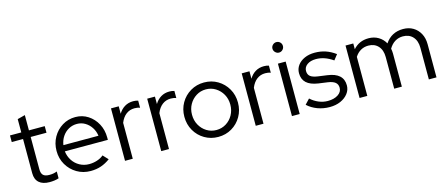

<svg xmlns="http://www.w3.org/2000/svg" viewBox="-48 -1230 4114 1772"><g transform="rotate(-15 2009.5 -343.5)"><path d="M260 10Q195 10 160 -21Q125 -52 125 -111V-438H17V-501H125V-628L198 -647V-501H349V-438H198V-130Q198 -90 216 -72.5Q234 -55 275 -55Q296 -55 312.5 -58Q329 -61 348 -68V-3Q329 4 305.5 7Q282 10 260 10Z M653 9Q581 9 522.5 -25.5Q464 -60 429.5 -119Q395 -178 395 -251Q395 -323 428 -381.5Q461 -440 517 -474.5Q573 -509 642 -509Q709 -509 762.5 -474.5Q816 -440 847.5 -381.5Q879 -323 879 -251V-228H468Q474 -179 499.5 -140Q525 -101 566 -78.5Q607 -56 656 -56Q695 -56 732 -68Q769 -80 794 -102L840 -53Q798 -22 752.5 -6.5Q707 9 653 9ZM470 -287H805Q799 -332 775.5 -367.5Q752 -403 717 -423.5Q682 -444 640 -444Q597 -444 561 -424Q525 -404 501 -368.5Q477 -333 470 -287Z M982 0V-501H1056V-430Q1079 -469 1114.5 -490.5Q1150 -512 1196 -512Q1222 -512 1243 -505V-437Q1230 -442 1217 -444Q1204 -446 1191 -446Q1145 -446 1110.5 -419.5Q1076 -393 1056 -343V0Z M1328 0V-501H1402V-430Q1425 -469 1460.5 -490.5Q1496 -512 1542 -512Q1568 -512 1589 -505V-437Q1576 -442 1563 -444Q1550 -446 1537 -446Q1491 -446 1456.5 -419.5Q1422 -393 1402 -343V0Z M1872 10Q1801 10 1742.5 -24.4Q1683.9 -58.7 1650 -117.9Q1616 -177 1616 -250Q1616 -323.1 1649.9 -382Q1683.9 -440.9 1742.4 -475.5Q1800.9 -510 1871.9 -510Q1944 -510 2002 -475.5Q2060 -440.9 2094 -382Q2128 -323.1 2128 -250Q2128 -177 2094 -117.9Q2060.1 -58.7 2002.1 -24.4Q1944.1 10 1872 10ZM1872 -56Q1923 -56 1964.7 -81.9Q2006.4 -107.8 2030.7 -151.9Q2055 -195.9 2055 -250.5Q2055 -305 2030.5 -348.5Q2006 -392 1964.5 -418Q1923.1 -444 1872 -444Q1821 -444 1779.5 -418Q1738 -392 1713.5 -348.5Q1689 -305 1689 -250.5Q1689 -195.9 1713.3 -151.9Q1737.6 -107.8 1779.3 -81.9Q1821 -56 1872 -56Z M2231 0V-501H2305V-430Q2328 -469 2363.5 -490.5Q2399 -512 2445 -512Q2471 -512 2492 -505V-437Q2479 -442 2466 -444Q2453 -446 2440 -446Q2394 -446 2359.5 -419.5Q2325 -393 2305 -343V0Z M2577 0V-501H2651V0ZM2613.9 -597Q2594 -597 2579 -612Q2564 -627 2564 -647.5Q2564 -668 2579 -682.5Q2594 -697 2613.9 -697Q2635 -697 2649.5 -682.5Q2664 -668.1 2664 -647Q2664 -627 2649.5 -612Q2635 -597 2613.9 -597Z M2937 10Q2875 10 2820.5 -10.5Q2766 -31 2726 -68L2771 -116Q2806 -84 2848 -66.5Q2890 -49 2934 -49Q2994 -49 3032 -74Q3070 -99 3070 -139Q3070 -172 3047.5 -190.5Q3025 -209 2977 -216L2890 -228Q2815 -239 2778.5 -273Q2742 -307 2742 -365Q2742 -407 2766 -440Q2790 -473 2832.5 -492Q2875 -511 2930 -511Q2985 -511 3033 -495Q3081 -479 3127 -445L3088 -395Q3046 -424 3006.5 -437.5Q2967 -451 2926 -451Q2874 -451 2842 -428Q2810 -405 2810 -368Q2810 -334 2832 -316.5Q2854 -299 2903 -292L2990 -280Q3065 -270 3102.5 -236Q3140 -202 3140 -143Q3140 -100 3113 -65Q3086 -30 3040.5 -10Q2995 10 2937 10Z M3223 0V-501H3297V-446Q3354 -511 3444 -511Q3497 -511 3538 -486.5Q3579 -462 3602 -420Q3633 -466 3676 -488.5Q3719 -511 3774 -511Q3829 -511 3870 -486.5Q3911 -462 3934.5 -418.5Q3958 -375 3958 -317V0H3885V-302Q3885 -369 3850 -407.5Q3815 -446 3755 -446Q3714 -446 3680 -425.5Q3646 -405 3622 -364Q3624 -353 3625.5 -341.5Q3627 -330 3627 -317V0H3554V-302Q3554 -369 3519 -407.5Q3484 -446 3425 -446Q3385 -446 3352.5 -427.5Q3320 -409 3297 -373V0Z"/></g></svg>

Font: Red Hat Display
Style: Regular
Weight: 300
Designer: Pentagram, MCKL
Foundry: Pentagram, MCKL
Version: Version 1.023